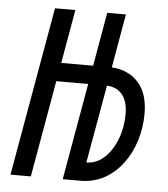

<svg xmlns="http://www.w3.org/2000/svg" viewBox="-51 -739 688 785"><g transform="rotate(5 293.0 -346.5)"><path d="M21 0 143.1 -693.4H226.6L188 -473.1H318.8L357.4 -693.4H434.1L395.5 -473.1Q466.3 -467.8 505.9 -422.4Q545.4 -377 545.4 -296.4Q545.4 -238.8 529.1 -185.8Q512.7 -132.8 481.9 -91.3Q451.2 -49.8 408.2 -25.4Q365.2 -1 312 0H235.4L305.2 -397H174.3L104.5 0ZM325.7 -76.7Q367.2 -76.7 399.4 -106.7Q431.6 -136.7 450 -184.8Q468.3 -232.9 468.3 -287.6Q468.3 -338.4 446 -366.5Q423.8 -394.5 382.3 -397Z"/></g></svg>

Font: Cascadia Code NF SemiLight
Style: Italic
Weight: 350
Italic angle: -10°
Monospace: yes
Designer: Aaron Bell
Foundry: Saja Typeworks
Version: Version 2404.023; ttfautohint (v1.8.4)